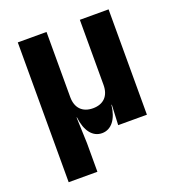

<svg xmlns="http://www.w3.org/2000/svg" viewBox="-132 -656 865 942"><g transform="rotate(-20 300.0 -185.0)"><path d="M66 180H216V30L211 -105H213C221 -33 254 10 303 10C352 10 385 -33 393 -105H395L390 0H540V-550H390V-210C390 -153 358 -120 303 -120C248 -120 216 -153 216 -210V-550H66Z"/></g></svg>

Font: JetBrains Mono ExtraBold
Style: Regular
Weight: 800
Monospace: yes
Designer: Philipp Nurullin, Konstantin Bulenkov
Foundry: JetBrains
Version: Version 2.305